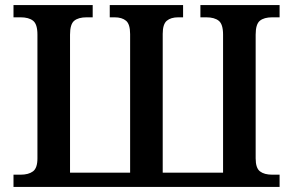

<svg xmlns="http://www.w3.org/2000/svg" viewBox="-20 -734 1151 754"><path d="M33 -48H61Q92 -48 109.5 -61Q127 -74 127 -112V-598Q127 -639 110 -652.5Q93 -666 61 -666H33V-714H344V-666H320Q288 -666 271.5 -652.5Q255 -639 255 -598V-56H491V-600Q491 -639 475 -652.5Q459 -666 430 -666H411V-714H699V-666H680Q651 -666 635 -652.5Q619 -639 619 -601V-56H856V-598Q856 -639 839 -652.5Q822 -666 790 -666H767V-714H1078V-666H1049Q1017 -666 1000.5 -652.5Q984 -639 984 -598V-112Q984 -74 1001 -61Q1018 -48 1049 -48H1078V0H33Z"/></svg>

Font: Noto Serif SemiBold
Style: Regular
Weight: 600
Designer: Monotype Design Team
Foundry: Monotype Imaging Inc.
Version: Version 1.001